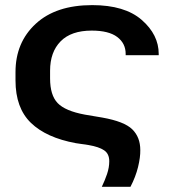

<svg xmlns="http://www.w3.org/2000/svg" viewBox="-20 -553 663 743"><path d="M374 169.9H484.9Q504.9 131.3 514.2 93.5Q523.4 55.7 522.9 27.8Q522.9 -22 491.9 -52.5Q460.9 -83 375.5 -98.1L308.6 -109.4Q232.4 -123.5 203.1 -154.1Q173.8 -184.6 173.8 -249.5V-279.3Q173.8 -351.6 214.6 -393.1Q255.4 -434.6 335 -434.6Q400.9 -434.6 433.6 -409.9Q466.3 -385.3 466.3 -344.7V-339.4H594.2V-344.2Q594.2 -418.5 528.6 -475.8Q462.9 -533.2 336.9 -533.2Q196.3 -533.2 118.2 -460.9Q40 -388.7 40 -273.9V-241.7Q40 -135.3 99.6 -77.6Q159.2 -20 273.4 1L322.8 8.3Q362.8 15.1 382.8 28.6Q402.8 42 402.8 70.8Q402.8 95.2 394.3 120.4Q385.7 145.5 374 169.9Z"/></svg>

Font: Roboto Flex
Style: wght 600 wdth 140 opsz 13.0 GRAD 0.00 slnt 0.00 XTRA 468 XOPQ 96 YOPQ 79 YTLC 514 YTUC 712 YTAS 750 YTDE -203.00 YTFI 738
Weight: 600
Width: 8
Designer: Berlow after Robertson
Foundry: Google
Version: Version 3.100